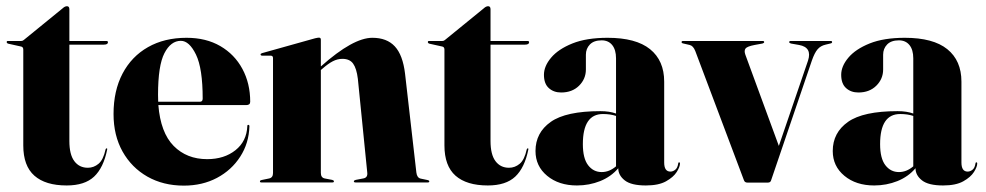

<svg xmlns="http://www.w3.org/2000/svg" viewBox="-20 -572 3092 602"><path d="M46.5 -426 6 -435Q1 -436.5 1 -440Q1 -443.5 4.5 -443.5H46.5Q51.5 -443.5 55 -447L176.5 -546Q183.5 -552.5 190 -552.5Q197.5 -552.5 197.5 -543V-443.5H313.5Q318.5 -443.5 318.5 -439.5Q318.5 -432 305 -432H197.5V-130Q197.5 -87.5 213 -66.8Q228.5 -46 255.5 -46Q274 -46 289 -58.5Q304 -71 311 -103.5Q312 -107 314.5 -106.8Q317 -106.5 316 -103Q304.5 -46 275 -18.2Q245.5 9.5 189 9.5Q122.5 9.5 87.8 -21.2Q53 -52 53 -116V-416.5Q53 -424.5 46.5 -426Z M764.5 -253Q764.5 -242.5 752 -242.5H476.5Q483.5 -156 524.5 -114.5Q565.5 -73 629.5 -73Q683 -73 718.2 -101Q753.5 -129 755.5 -177Q755.5 -180.5 758.5 -180.5Q762 -180.5 762 -176Q760.5 -123 733.2 -80.8Q706 -38.5 660.2 -14.2Q614.5 10 556.5 10Q492 10 442.2 -18.2Q392.5 -46.5 364.2 -97Q336 -147.5 336 -214.5Q336 -287.5 364.2 -341.2Q392.5 -395 444 -424.2Q495.5 -453.5 565 -453.5Q626 -453.5 670.8 -427.5Q715.5 -401.5 740 -356Q764.5 -310.5 764.5 -253ZM475.5 -275Q475.5 -263.5 476 -253H607Q615.5 -253 615.5 -263Q615.5 -357.5 594.5 -400.8Q573.5 -444 547 -444Q515.5 -444 495.5 -405.2Q475.5 -366.5 475.5 -275Z M986 -447.5V-364L987 -364.5Q1087 -453.5 1147.5 -453.5Q1193 -453.5 1218 -426.5Q1243 -399.5 1250 -341L1285.5 -31Q1287.5 -14.5 1299 -12L1320.5 -7.5Q1326 -6.5 1326 -3.5Q1326 0 1321.5 0H1094.5Q1089.5 0 1089.5 -3.5Q1089.5 -6.5 1095.5 -8L1119 -12.5Q1133.5 -15 1131.5 -31L1102 -325Q1098 -357.5 1087.2 -372.5Q1076.5 -387.5 1053.5 -387.5Q1038 -387.5 1023.2 -379.8Q1008.5 -372 992 -357.5L986 -352.5V-30Q986 -15 998 -12.5L1021.5 -8Q1027 -6.5 1027 -3.5Q1027 0 1022.5 0H799Q795 0 795 -3.5Q795 -6.5 800 -7.5L824 -12.5Q836 -15 836 -29.5V-390Q836 -397.5 828.5 -397.5H802.5Q797 -397.5 797 -401.5Q797 -404 802 -405.5L968 -452Q977 -454 980 -454Q986 -454 986 -447.5Z M1367 -426 1326.5 -435Q1321.5 -436.5 1321.5 -440Q1321.5 -443.5 1325 -443.5H1367Q1372 -443.5 1375.5 -447L1497 -546Q1504 -552.5 1510.5 -552.5Q1518 -552.5 1518 -543V-443.5H1634Q1639 -443.5 1639 -439.5Q1639 -432 1625.5 -432H1518V-130Q1518 -87.5 1533.5 -66.8Q1549 -46 1576 -46Q1594.5 -46 1609.5 -58.5Q1624.5 -71 1631.5 -103.5Q1632.5 -107 1635 -106.8Q1637.5 -106.5 1636.5 -103Q1625 -46 1595.5 -18.2Q1566 9.5 1509.5 9.5Q1443 9.5 1408.2 -21.2Q1373.5 -52 1373.5 -116V-416.5Q1373.5 -424.5 1367 -426Z M1659 -98.5Q1659 -156 1706.8 -189.8Q1754.5 -223.5 1862.5 -223.5Q1891 -223.5 1911.5 -216V-389Q1911.5 -416 1899.5 -430.8Q1887.5 -445.5 1866.5 -445.5Q1842 -445.5 1829.5 -432.5Q1817 -419.5 1817 -400.5V-354Q1817 -324.5 1795.5 -303.2Q1774 -282 1739.5 -282Q1716 -282 1700.8 -295.8Q1685.5 -309.5 1685.5 -337.5Q1685.5 -364.5 1708 -391.2Q1730.5 -418 1774.8 -435.8Q1819 -453.5 1885 -453.5Q1974 -453.5 2018.2 -417.8Q2062.5 -382 2062.5 -316V-62.5Q2062.5 -34 2082 -34Q2090 -34 2097.2 -39.8Q2104.5 -45.5 2106.5 -59.5Q2107 -63 2109 -63Q2112 -63 2112 -59.5Q2112 -49 2101.8 -32.8Q2091.5 -16.5 2068.2 -3.5Q2045 9.5 2005 9.5Q1959 9.5 1938.8 -6.5Q1918.5 -22.5 1918.5 -44.5Q1896 -18 1861.8 -4.2Q1827.5 9.5 1789 9.5Q1732 9.5 1695.5 -20.8Q1659 -51 1659 -98.5ZM1807.5 -120Q1807.5 -75.5 1824 -54Q1840.5 -32.5 1866.5 -32.5Q1890.5 -32.5 1911.5 -50.5V-208.5Q1893.5 -214.5 1870.5 -214.5Q1807.5 -214.5 1807.5 -120Z M2387.5 0.5H2323.5Q2315 0.5 2312.5 -7L2160 -412Q2153.5 -428.5 2142.5 -431L2123 -435.5Q2117 -436.5 2117 -440Q2117 -443.5 2121.5 -443.5H2371.5Q2376 -443.5 2376 -440Q2376 -437 2370.5 -435.5L2346 -431Q2322.5 -426.5 2317.5 -419.8Q2312.5 -413 2317 -400.5L2422 -114.5L2513.5 -382Q2527 -423.5 2485.5 -431L2460 -435.5Q2454.5 -437 2454.5 -440Q2454.5 -443.5 2459 -443.5H2585Q2589 -443.5 2589 -440Q2589 -436.5 2583 -435.5L2568.5 -432Q2553 -428.5 2543.5 -417.5Q2534 -406.5 2525.5 -382L2397.5 -6Q2395.5 0.5 2387.5 0.5Z M2591 -98.5Q2591 -156 2638.8 -189.8Q2686.5 -223.5 2794.5 -223.5Q2823 -223.5 2843.5 -216V-389Q2843.5 -416 2831.5 -430.8Q2819.5 -445.5 2798.5 -445.5Q2774 -445.5 2761.5 -432.5Q2749 -419.5 2749 -400.5V-354Q2749 -324.5 2727.5 -303.2Q2706 -282 2671.5 -282Q2648 -282 2632.8 -295.8Q2617.5 -309.5 2617.5 -337.5Q2617.5 -364.5 2640 -391.2Q2662.5 -418 2706.8 -435.8Q2751 -453.5 2817 -453.5Q2906 -453.5 2950.2 -417.8Q2994.5 -382 2994.5 -316V-62.5Q2994.5 -34 3014 -34Q3022 -34 3029.2 -39.8Q3036.5 -45.5 3038.5 -59.5Q3039 -63 3041 -63Q3044 -63 3044 -59.5Q3044 -49 3033.8 -32.8Q3023.5 -16.5 3000.2 -3.5Q2977 9.5 2937 9.5Q2891 9.5 2870.8 -6.5Q2850.5 -22.5 2850.5 -44.5Q2828 -18 2793.8 -4.2Q2759.5 9.5 2721 9.5Q2664 9.5 2627.5 -20.8Q2591 -51 2591 -98.5ZM2739.5 -120Q2739.5 -75.5 2756 -54Q2772.5 -32.5 2798.5 -32.5Q2822.5 -32.5 2843.5 -50.5V-208.5Q2825.5 -214.5 2802.5 -214.5Q2739.5 -214.5 2739.5 -120Z"/></svg>

Font: Fraunces 144pt S000
Style: Bold
Weight: 700
Version: Version 1.000; ttfautohint (v1.8.3)